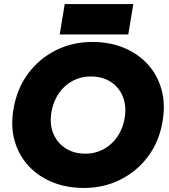

<svg xmlns="http://www.w3.org/2000/svg" viewBox="-20 -920 840 952"><path d="M396 12Q311 12 240.5 -16.5Q170 -45 121.5 -97.5Q73 -150 52.5 -221.5Q32 -293 47 -380Q64 -480 119 -554.5Q174 -629 256.5 -670.5Q339 -712 438 -712Q523 -712 593 -683.5Q663 -655 711.5 -602.5Q760 -550 780.5 -477.5Q801 -405 786 -318Q770 -220 715 -145.5Q660 -71 577.5 -29.5Q495 12 396 12ZM404 -158Q453 -158 493.5 -180Q534 -202 561.5 -241.5Q589 -281 598 -334Q608 -394 589 -441Q570 -488 528.5 -514.5Q487 -541 430 -541Q381 -541 340 -519Q299 -497 271.5 -457Q244 -417 235 -364Q225 -304 244.5 -257.5Q264 -211 305.5 -184.5Q347 -158 404 -158ZM276 -749 301 -900H641L616 -749Z"/></svg>

Font: Figtree Light Black
Style: Italic
Weight: 900
Italic angle: -9.5°
Version: Version 2.000